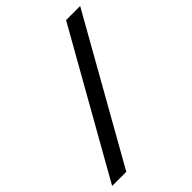

<svg xmlns="http://www.w3.org/2000/svg" viewBox="-204 -796 894 894"><g transform="rotate(-45 243.5 -349.0)"><path d="M93.3 0H0L394.5 -697.8H487.3Z"/></g></svg>

Font: Qaz
Style: Italic
Weight: 400
Italic angle: -11.25°
Designer: GGBotNet
Foundry: f0n7
Version: 0.70